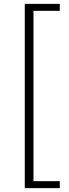

<svg xmlns="http://www.w3.org/2000/svg" viewBox="-20 -804 355 992"><path d="M108 168H289V132H153V-748H289V-784H108Z"/></svg>

Font: Noto Sans CJK JP Light
Style: Regular
Weight: 300
Designer: Ryoko NISHIZUKA (kana & ideographs); Paul D. Hunt (Latin, Greek & Cyrillic); Wenlong ZHANG (bopomofo); Sandoll Communica
Foundry: Adobe Systems Incorporated
Version: Version 1.004;PS 1.004;hotconv 1.0.82;makeotf.lib2.5.63406